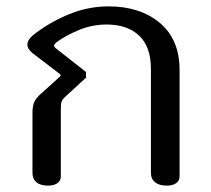

<svg xmlns="http://www.w3.org/2000/svg" viewBox="-20 -580 664 603"><path d="M82 -36V-225Q82 -248 88 -260.5Q94 -273 109 -286L170 -341V-346L81 -414Q66 -427 66 -440Q66 -454 82 -468Q130 -507 192.5 -533.5Q255 -560 321 -560Q420 -560 482 -508Q544 -456 544 -360V-25Q544 -13 533.5 -5Q523 3 504 3Q480 3 467 -7.5Q454 -18 454 -36V-364Q454 -433 417 -468Q380 -503 315 -503Q270 -503 228.5 -486Q187 -469 157 -447Q150 -441 150 -437Q150 -432 157 -427L250 -354V-336L186 -277Q176 -268 173.5 -261Q171 -254 171 -237V-25Q171 -13 160.5 -5Q150 3 131 3Q107 3 94.5 -7.5Q82 -18 82 -36Z"/></svg>

Font: Maitree Medium
Style: Regular
Weight: 500
Designer: CadsonDemak Team
Foundry: CadsonDemak
Version: Version 1.010